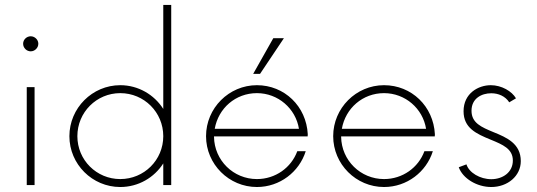

<svg xmlns="http://www.w3.org/2000/svg" viewBox="-20 -750 2177 778"><path d="M104.5 -542C120.6 -542 135.3 -555.7 135.3 -572.8C135.3 -589.4 120.6 -603 104.5 -603C87.9 -603 73.7 -589.4 73.7 -572.8C73.7 -555.7 87.9 -542 104.5 -542ZM88.4 0H120.1V-397H88.4Z M641.6 -730V-308.6C605 -366.2 540.5 -404.8 467.3 -404.8C354 -404.8 261.2 -312 261.2 -198.2C261.2 -84.5 354 7.8 467.3 7.8C540.5 7.8 605 -30.3 641.6 -87.9V0H673.8V-730ZM467.3 -24.4C371.1 -24.4 293.5 -101.6 293.5 -198.2C293.5 -294.9 371.1 -372.6 467.3 -372.6C564 -372.6 641.6 -294.9 641.6 -198.2C641.6 -101.6 564 -24.4 467.3 -24.4Z M1130.4 -595.2H1087.4L1005.9 -450.7H1033.7ZM1226.6 -197.3 1227.1 -206.1C1221.2 -319.3 1132.8 -404.8 1021 -404.8C907.7 -404.8 814.9 -312 814.9 -198.2C814.9 -84.5 907.7 7.8 1021 7.8C1113.8 7.8 1192.4 -53.2 1218.8 -137.2H1184.6C1160.2 -70.8 1096.2 -24.4 1021 -24.4C925.8 -24.4 848.6 -100.1 847.2 -195.3V-197.3ZM1021 -372.6C1106.9 -372.6 1178.2 -310.1 1191.4 -228H850.1C864.7 -311.5 934.6 -372.6 1021 -372.6Z M1741.7 -197.3 1742.2 -206.1C1736.3 -319.3 1647.9 -404.8 1536.1 -404.8C1422.9 -404.8 1330.1 -312 1330.1 -198.2C1330.1 -84.5 1422.9 7.8 1536.1 7.8C1628.9 7.8 1707.5 -53.2 1733.9 -137.2H1699.7C1675.3 -70.8 1611.3 -24.4 1536.1 -24.4C1440.9 -24.4 1363.8 -100.1 1362.3 -195.3V-197.3ZM1536.1 -372.6C1622.1 -372.6 1693.4 -310.1 1706.5 -228H1365.2C1379.9 -311.5 1449.7 -372.6 1536.1 -372.6Z M1970.7 7.8C2036.6 7.8 2090.3 -36.6 2090.3 -97.2C2090.3 -168 2033.2 -192.9 1980 -214.4C1930.7 -234.9 1890.6 -251.5 1890.6 -301.3C1890.6 -351.1 1931.2 -372.1 1970.7 -372.1C1999.5 -372.1 2027.3 -360.4 2043.5 -335.4L2070.8 -351.6C2054.2 -380.4 2012.2 -404.8 1968.8 -404.8C1918.5 -404.8 1858.4 -372.1 1858.4 -299.3C1858.4 -231.4 1909.7 -208 1968.3 -184.1C2017.1 -164.1 2058.1 -147 2058.1 -99.6C2058.1 -51.3 2016.6 -23.9 1970.7 -23.9C1925.3 -23.9 1880.4 -50.3 1870.1 -84L1838.9 -72.3C1855 -27.3 1911.6 7.8 1970.7 7.8Z"/></svg>

Font: Now ExtraLight
Style: Regular
Weight: 200
Designer: Alfredo Marco Pradil
Foundry: Alfredo Marco Pradil
Version: Version 1.200;hotconv 1.0.109;makeotfexe 2.5.65596